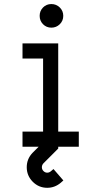

<svg xmlns="http://www.w3.org/2000/svg" viewBox="-20 -710 490 929"><path d="M273.4 174.8Q244.6 198.7 208.5 198.7Q167.5 198.7 138.4 169.4Q109.4 140.1 109.4 99.1Q109.4 59.1 137.2 29.8L188.5 -21.5V-41.5H261.7V8.8L189.9 80.6Q182.6 88.9 182.6 99.1Q182.6 109.9 190.4 117.7Q198.2 125.5 208.5 125.5Q217.8 125.5 225.6 119.1L238.8 107.9L286.6 163.1ZM188.2 -592.8Q171.9 -609.4 171.9 -633.3Q171.9 -657.2 188.2 -673.8Q204.6 -690.4 228.5 -690.4Q252.4 -690.4 269.3 -673.8Q286.1 -657.2 286.1 -633.3Q286.1 -609.4 269.3 -592.8Q252.4 -576.2 228.5 -576.2Q204.6 -576.2 188.2 -592.8ZM88.9 -500H261.7V-73.2H361.3V0H88.9V-73.2H188.5V-426.8H88.9Z"/></svg>

Font: Anka/Coder Narrow
Style: Regular
Weight: 400
Width: 3
Monospace: yes
Version: Version 001.100